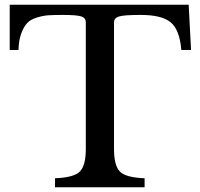

<svg xmlns="http://www.w3.org/2000/svg" viewBox="-20 -790 843 810"><path d="M776 -770 786 -579H745Q738 -664 700.5 -695.5Q663 -727 574 -727Q503 -727 482 -720.5Q461 -714 461 -696V-161Q461 -93 485 -67Q509 -41 590 -38V0H212V-38Q293 -41 317.5 -67Q342 -93 342 -161V-696Q342 -714 323.5 -720.5Q305 -727 244 -727Q206 -727 184 -725.5Q162 -724 135.5 -716Q109 -708 94.5 -692.5Q80 -677 69.5 -648.5Q59 -620 58 -579H21V-770Z"/></svg>

Font: Libre Baskerville
Style: Regular
Weight: 400
Designer: Pablo Impallari, Rodrigo Fuenzalida
Foundry: Pablo Impallari, Rodrigo Fuenzalida
Version: Version 1.000